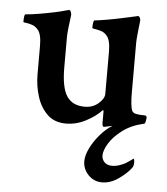

<svg xmlns="http://www.w3.org/2000/svg" viewBox="-49 -472 640 734"><g transform="rotate(5 271.0 -105.0)"><path d="M211.9 5.9Q168 5.9 140.6 -20.5Q113.3 -46.9 100.6 -87.9Q87.9 -128.9 87.9 -171.9V-281.2Q87.9 -328.1 72.3 -343.8Q63.5 -354.5 50.3 -358.9Q37.1 -363.3 26.9 -364.3Q16.6 -365.2 16.6 -367.2Q16.6 -394.5 21.5 -396.5Q44.9 -398.4 74.2 -403.3Q103.5 -408.2 128.9 -413.6Q154.3 -418.9 164.1 -421.9Q171.9 -423.8 178.7 -425.8Q185.5 -427.7 186.5 -427.7Q191.4 -427.7 193.8 -420.9Q196.3 -414.1 196.3 -410.2Q187.5 -344.7 187.5 -324.2V-207Q187.5 -130.9 209 -97.7Q230.5 -64.5 278.3 -64.5Q309.6 -64.5 331.1 -83.5Q352.5 -102.5 352.5 -120.1V-281.2Q352.5 -328.1 336.9 -343.8Q328.1 -354.5 314.9 -358.4Q301.8 -362.3 291.5 -363.8Q281.2 -365.2 281.2 -367.2Q281.2 -395.5 287.1 -396.5Q305.7 -398.4 334 -403.3Q362.3 -408.2 392.1 -414.6Q421.9 -420.9 443.4 -425.8L451.2 -427.7Q456.1 -427.7 459 -420.9Q461.9 -414.1 460.9 -410.2Q457 -377 455.1 -356Q453.1 -335 453.1 -326.2V-132.8Q453.1 -108.4 455.1 -90.8Q457 -73.2 460.9 -64.5Q464.8 -56.6 476.6 -54.2Q488.3 -51.8 499.5 -51.8Q510.7 -51.8 513.7 -50.8Q517.6 -49.8 517.6 -42Q517.6 -38.1 515.6 -28.8Q513.7 -19.5 509.8 -19.5Q461.9 -8.8 428.7 16.1Q395.5 41 378.9 68.4Q362.3 95.7 362.3 115.2Q362.3 129.9 372.6 140.6Q382.8 151.4 402.3 151.4Q416 151.4 430.2 146.5Q444.3 141.6 453.1 136.7Q460.9 131.8 470.7 125Q480.5 118.2 481.4 117.2Q485.4 117.2 485.4 132.8Q485.4 143.6 480.5 151.4Q462.9 174.8 432.1 196.3Q401.4 217.8 369.1 217.8Q337.9 217.8 316.4 195.3Q294.9 172.9 294.9 142.6Q294.9 121.1 308.1 93.8Q321.3 66.4 343.3 40.5Q365.2 14.6 390.6 -1Q376 2 358.4 5.9Q351.6 5.9 351.6 -9.8V-52.7Q351.6 -57.6 348.6 -57.6Q326.2 -33.2 289.1 -13.7Q252 5.9 211.9 5.9Z"/></g></svg>

Font: Crimson Text SemiBold
Style: Regular
Weight: 600
Designer: Sebastian Kosch
Foundry: Sebastian Kosch
Version: Version 1.100; ttfautohint (v1.8.4)